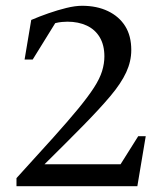

<svg xmlns="http://www.w3.org/2000/svg" viewBox="-20 -644 564 664"><path d="M37 0V-28Q111 -109 163.5 -167.5Q216 -226 250.5 -268Q285 -310 305 -341Q325 -372 333 -398Q341 -424 341 -449Q341 -488 325 -515Q309 -542 280 -555.5Q251 -569 213 -569Q205 -569 194 -568Q183 -567 171 -564L93 -438H65L88 -575Q116 -587 147.5 -598Q179 -609 209.5 -616.5Q240 -624 264 -624Q315 -624 353.5 -605.5Q392 -587 413 -553.5Q434 -520 434 -471Q434 -432 416.5 -394Q399 -356 362 -312Q325 -268 268.5 -210.5Q212 -153 134 -76H397L458 -173H484L455 0Z"/></svg>

Font: Ancizar Serif Light
Style: Regular
Weight: 400
Version: Version 8.100